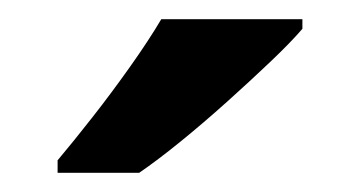

<svg xmlns="http://www.w3.org/2000/svg" viewBox="-20 -786 375 200"><path d="M295 -756Q283 -742 262 -722Q241 -702 216.5 -680Q192 -658 168 -638.5Q144 -619 125 -606H40V-619Q56 -638 76 -663.5Q96 -689 115.5 -716.5Q135 -744 148 -766H295Z"/></svg>

Font: Noto Sans Adlam SemiBold
Style: Regular
Weight: 600
Version: Version 3.001